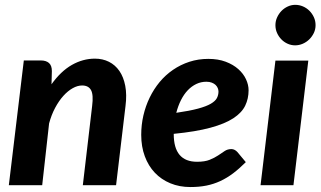

<svg xmlns="http://www.w3.org/2000/svg" viewBox="-20 -766 1328 794"><path d="M16.5 0 78.5 -516H149Q170.5 -516 182.5 -505.5Q194.5 -495 194.5 -472L193 -417.5Q231.5 -471.5 277.2 -497.5Q323 -523.5 372.5 -523.5Q404.5 -523.5 430.5 -510.5Q456.5 -497.5 473.8 -472.5Q491 -447.5 498 -411Q505 -374.5 499 -327.5L460 0H322.5L361 -327.5Q367 -374 356.5 -393.2Q346 -412.5 319.5 -412.5Q300.5 -412.5 280.5 -401.2Q260.5 -390 242 -369.5Q223.5 -349 208 -320Q192.5 -291 183 -255.5L154.5 0Z M1008 -392.5Q1008 -358 994 -329Q980 -300 945 -277Q910 -254 850 -237.8Q790 -221.5 698.5 -212.5V-211.5Q698.5 -97 795 -97Q827 -97 847.2 -105.2Q867.5 -113.5 882 -123.2Q896.5 -133 908.8 -141.2Q921 -149.5 937 -149.5Q944 -149.5 950.2 -146.2Q956.5 -143 961.5 -137.5L996.5 -95.5Q969.5 -68.5 944 -49.2Q918.5 -30 891 -17.2Q863.5 -4.5 833.5 1.5Q803.5 7.5 767.5 7.5Q722 7.5 684.5 -8Q647 -23.5 620.2 -51.8Q593.5 -80 578.8 -119.8Q564 -159.5 564 -208.5Q564 -249.5 573 -288.5Q582 -327.5 599 -362.5Q616 -397.5 640.2 -426.8Q664.5 -456 695.5 -477.2Q726.5 -498.5 763.2 -510.5Q800 -522.5 841.5 -522.5Q882 -522.5 913.2 -510.8Q944.5 -499 965.5 -480.2Q986.5 -461.5 997.2 -438.5Q1008 -415.5 1008 -392.5ZM833.5 -428Q811.5 -428 792 -418.8Q772.5 -409.5 756.5 -392.8Q740.5 -376 728.5 -352.2Q716.5 -328.5 709 -299.5Q764.5 -307.5 798.8 -316.8Q833 -326 851.8 -337Q870.5 -348 877 -360.5Q883.5 -373 883.5 -387.5Q883.5 -394.5 880.5 -401.8Q877.5 -409 871.5 -414.8Q865.5 -420.5 856 -424.2Q846.5 -428 833.5 -428Z M1255 -515.5 1193.5 0H1057.5L1119 -515.5ZM1285 -662Q1285 -644.5 1277.8 -629.5Q1270.5 -614.5 1258.8 -603Q1247 -591.5 1231.8 -585Q1216.5 -578.5 1200.5 -578.5Q1184.5 -578.5 1169.8 -585Q1155 -591.5 1143.8 -603Q1132.5 -614.5 1125.8 -629.5Q1119 -644.5 1119 -662Q1119 -679 1126 -694.2Q1133 -709.5 1144.2 -721Q1155.5 -732.5 1170.2 -739.2Q1185 -746 1201 -746Q1217.5 -746 1232.8 -739.5Q1248 -733 1259.5 -721.5Q1271 -710 1278 -694.8Q1285 -679.5 1285 -662Z"/></svg>

Font: Lato Heavy
Style: Italic
Weight: 800
Italic angle: -7°
Designer: Lukasz Dziedzic
Foundry: tyPoland Lukasz Dziedzic
Version: Version 2.007; 2014-02-27